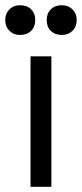

<svg xmlns="http://www.w3.org/2000/svg" viewBox="-24 -716 314 736"><path d="M53 -582Q28 -582 12 -598Q-4 -614 -4 -639Q-4 -664 12 -680Q28 -696 53 -696Q79 -696 95 -680.5Q111 -665 111 -639Q111 -613 95 -597.5Q79 -582 53 -582ZM213 -582Q187 -582 171 -597.5Q155 -613 155 -639Q155 -665 171 -680.5Q187 -696 213 -696Q238 -696 254 -680Q270 -664 270 -639Q270 -614 254 -598Q238 -582 213 -582ZM173 -500V0H93V-500Z"/></svg>

Font: Work Sans
Style: Regular
Weight: 400
Designer: Wei Huang
Foundry: Wei Huang
Version: Version 1.032;PS 001.032;hotconv 1.0.70;makeotf.lib2.5.58329